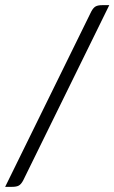

<svg xmlns="http://www.w3.org/2000/svg" viewBox="-20 -685 444 745"><path d="M70 15Q62 30 53 35Q44 40 27 40H0L334 -640Q342 -655 351 -660Q360 -665 377 -665H404Z"/></svg>

Font: Changa Light
Style: Regular
Weight: 300
Designer: Eduardo Rodriguez Tunni
Foundry: Eduardo Rodriguez Tunni
Version: Version 3.002; ttfautohint (v1.8.2)